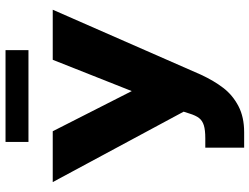

<svg xmlns="http://www.w3.org/2000/svg" viewBox="-128 -796 934 719"><g transform="rotate(-90 339.5 -437.0)"><path d="M145.5 -135.7H180.7Q211.4 -135.7 229 -141.1Q246.6 -146.5 256.3 -158.9Q266.1 -171.4 273.4 -195.3L280.3 -216.8L16.6 -707H207L357.4 -411.1L474.6 -707H662.1L418.9 -152.3Q396 -103 369.1 -68.1Q342.3 -33.2 301.3 -11.7Q260.3 9.8 203.1 9.8H145.5ZM510.7 -797.9H167V-883.8H510.7Z"/></g></svg>

Font: Pretendard Std Black
Style: Regular
Weight: 900
Designer: Base glyphs from Inter by Rasmus Andersson; Hangeul glyphs from Noto Sans CJK(Source Han Sans) by Jang Soo-young and Kan
Foundry: Kil Hyung-jin
Version: Version 1.309